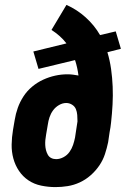

<svg xmlns="http://www.w3.org/2000/svg" viewBox="-20 -755 540 783"><path d="M206 8Q177 8 148 2Q119 -4 96 -19.5Q73 -35 57.5 -58Q42 -81 34.5 -108.5Q27 -136 27.5 -165.5Q28 -195 33 -225L40 -266Q44 -291 52.5 -315Q61 -339 75.5 -361.5Q90 -384 111 -401.5Q132 -419 156 -430Q180 -441 205 -446.5Q230 -452 255 -452Q267 -452 278 -450.5Q289 -449 300 -447Q298 -463 294.5 -479Q291 -495 286 -510L137 -474L116 -545L251 -578Q238 -595 222.5 -608.5Q207 -622 190 -633L251 -735Q294 -716 329.5 -684Q365 -652 388 -612L452 -627L473 -556L418 -542Q428 -509 433 -473.5Q438 -438 439.5 -401.5Q441 -365 439 -328.5Q437 -292 433 -256Q432 -246 430.5 -236Q429 -226 427 -216L421 -175Q416 -151 408 -126.5Q400 -102 385 -80Q370 -58 349.5 -40Q329 -22 305 -11Q281 0 256 4Q231 8 206 8ZM209 -106Q224 -106 239 -114Q254 -122 263.5 -135.5Q273 -149 278 -164Q283 -179 286 -194L289 -214Q291 -226 292.5 -237Q294 -248 296 -260Q296 -273 295 -286Q294 -299 289.5 -310Q285 -321 274 -328Q263 -335 250 -335Q235 -335 220.5 -326.5Q206 -318 196.5 -305Q187 -292 182 -277Q177 -262 175 -247L168 -206Q166 -195 165 -184.5Q164 -174 164.5 -163.5Q165 -153 167.5 -143Q170 -133 175 -124Q180 -115 189 -110.5Q198 -106 209 -106Z"/></svg>

Font: Iosevka Slab Heavy
Style: Italic
Weight: 900
Italic angle: -9°
Monospace: yes
Designer: Belleve Invis
Foundry: Belleve Invis
Version: Version 11.1.0; ttfautohint (v1.8.3)